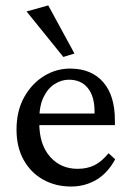

<svg xmlns="http://www.w3.org/2000/svg" viewBox="-20 -681 479 709"><path d="M242.2 7.8Q185.5 7.8 139.6 -17.6Q93.8 -43 67.4 -90.3Q41 -137.7 41 -202.1Q41 -271.5 69.3 -322.3Q97.7 -373 143.6 -400.9Q189.5 -428.7 242.2 -427.7Q318.4 -426.8 361.3 -377.4Q404.3 -328.1 404.3 -236.3V-218.8H104.5V-261.7H339.8L329.1 -249V-269.5Q329.1 -325.2 304.2 -356Q279.3 -386.7 234.4 -386.7Q207 -386.7 181.6 -370.6Q156.2 -354.5 140.6 -321.8Q125 -289.1 125 -239.3V-227.5Q125 -147.5 164.6 -102.5Q204.1 -57.6 266.6 -57.6Q301.8 -57.6 328.6 -70.8Q355.5 -84 380.9 -115.2L405.3 -92.8Q377.9 -42 335.9 -17.1Q293.9 7.8 242.2 7.8ZM213.9 -470.7 78.1 -638.7 158.2 -661.1 254.9 -483.4Z"/></svg>

Font: Crimson Pro ExtraLight
Style: Regular
Weight: 400
Version: Version 1.002